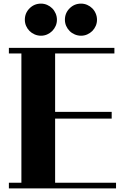

<svg xmlns="http://www.w3.org/2000/svg" viewBox="-20 -979 673 1059"><path d="M611 -684H284V-362H596V-325H284V29H620V60H29V29H98V-684H29V-715H611ZM117 -870Q117 -907 143 -933Q169 -959 206 -959Q224 -959 240 -952Q256 -945 268 -933Q280 -921 287 -904.5Q294 -888 294 -870Q294 -852 287 -836Q280 -820 268 -808Q256 -796 240 -789Q224 -782 206 -782Q188 -782 171.5 -789Q155 -796 143 -808Q131 -820 124 -836Q117 -852 117 -870ZM338 -870Q338 -907 364 -933Q390 -959 427 -959Q445 -959 461 -952Q477 -945 489 -933Q501 -921 508 -904.5Q515 -888 515 -870Q515 -852 508 -836Q501 -820 489 -808Q477 -796 461 -789Q445 -782 427 -782Q409 -782 392.5 -789Q376 -796 364 -808Q352 -820 345 -836Q338 -852 338 -870Z"/></svg>

Font: Cafe24 ClassicType
Style: Regular
Weight: 400
Designer: Cafe24 thkim, hmlim, mnelim & 4IR
Foundry: Cafe24
Version: Version 1.000